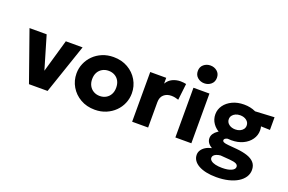

<svg xmlns="http://www.w3.org/2000/svg" viewBox="-119 -1197 2773 1851"><g transform="rotate(20 1267.5 -271.5)"><path d="M188 0 8 -510H184L292.5 -141.5H274.5L380.5 -510H552.5L379 0Z M867 15Q783.5 15 719.5 -21.8Q655.5 -58.5 619.2 -120Q583 -181.5 583 -255Q583 -308.5 603.8 -357.2Q624.5 -406 662.5 -443.8Q700.5 -481.5 752.5 -503.2Q804.5 -525 867 -525Q950.5 -525 1014.5 -488.2Q1078.5 -451.5 1114.5 -390Q1150.5 -328.5 1150.5 -255Q1150.5 -201.5 1130 -152.8Q1109.5 -104 1071.5 -66.5Q1033.5 -29 981.5 -7Q929.5 15 867 15ZM867 -126Q902 -126 930 -141.8Q958 -157.5 974 -186.5Q990 -215.5 990 -255Q990 -295 974.2 -323.8Q958.5 -352.5 930.5 -368.2Q902.5 -384 867 -384Q831.5 -384 803.5 -368.2Q775.5 -352.5 759.5 -323.8Q743.5 -295 743.5 -255Q743.5 -215.5 759.8 -186.5Q776 -157.5 804 -141.8Q832 -126 867 -126Z M1246.5 0V-510H1410.5V-450.5Q1433.5 -490 1471.5 -508Q1509.5 -526 1554 -526Q1571 -526 1584.5 -524Q1598 -522 1611 -519.5L1591.5 -351Q1574.5 -357 1555.5 -360.8Q1536.5 -364.5 1517.5 -364.5Q1471 -364.5 1440.8 -337.8Q1410.5 -311 1410.5 -259.5V0Z M1690 0V-510H1854V0ZM1772 -585.5Q1732.5 -585.5 1703.2 -610.2Q1674 -635 1674 -677Q1674 -719 1703.2 -743.5Q1732.5 -768 1772 -768Q1812 -768 1841 -743.5Q1870 -719 1870 -677Q1870 -635 1841 -610.2Q1812 -585.5 1772 -585.5Z M2189 225Q2132 225 2086.2 215.2Q2040.5 205.5 2007.8 187.2Q1975 169 1957.5 143.2Q1940 117.5 1940 85.5Q1940 60.5 1954 38.5Q1968 16.5 1994 0.2Q2020 -16 2056.5 -24Q2028 -40.5 2014.2 -61Q2000.5 -81.5 2000.5 -107.5Q2000.5 -131 2014.5 -152.2Q2028.5 -173.5 2053.5 -190.2Q2078.5 -207 2112 -216.8Q2145.5 -226.5 2185 -226L2214.5 -164.5Q2186.5 -164.5 2168.5 -161Q2150.5 -157.5 2142 -150.2Q2133.5 -143 2133.5 -134Q2133.5 -122 2147.8 -115.2Q2162 -108.5 2197 -105.5L2284 -98Q2347.5 -92 2394 -76.5Q2440.5 -61 2466 -32Q2491.5 -3 2491.5 43Q2491.5 82.5 2470 115.8Q2448.5 149 2408.8 173.5Q2369 198 2313.2 211.5Q2257.5 225 2189 225ZM2213 122Q2272.5 122 2307 106.2Q2341.5 90.5 2341.5 65.5Q2341.5 45.5 2321 35.2Q2300.5 25 2256 21.5L2159 14Q2134.5 16.5 2117.2 23.8Q2100 31 2091.2 41.5Q2082.5 52 2082.5 65Q2082.5 82 2098.5 95Q2114.5 108 2143.8 115Q2173 122 2213 122ZM2205.5 -159Q2137.5 -159 2085.8 -183.2Q2034 -207.5 2004.8 -249Q1975.5 -290.5 1975.5 -342.5Q1975.5 -393 2005.2 -434.5Q2035 -476 2087 -500.5Q2139 -525 2205.5 -525Q2271.5 -525 2323.2 -500.8Q2375 -476.5 2404.8 -435.2Q2434.5 -394 2434.5 -342.5Q2434.5 -291.5 2405.2 -249.8Q2376 -208 2324.5 -183.5Q2273 -159 2205.5 -159ZM2205.5 -270Q2231.5 -270 2252.2 -279.2Q2273 -288.5 2285 -304.8Q2297 -321 2297 -342.5Q2297 -374.5 2270.8 -394.8Q2244.5 -415 2205.5 -415Q2179 -415 2158.2 -405.5Q2137.5 -396 2125.5 -379.8Q2113.5 -363.5 2113.5 -342.5Q2113.5 -310.5 2139.8 -290.2Q2166 -270 2205.5 -270ZM2282 -387.5 2220 -494 2522 -510V-380Z"/></g></svg>

Font: Geologica Thin Roman
Style: Bold
Weight: 700
Version: Version 1.010;gftools[0.9.28]